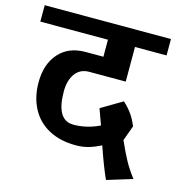

<svg xmlns="http://www.w3.org/2000/svg" viewBox="-129 -730 831 905"><g transform="rotate(15 286.0 -277.5)"><path d="M170 -269Q170 -129 254 -129Q319 -129 381 -159L353 -236L456 -297Q482 -273 498.5 -249.5Q515 -226 528 -194L501 -120Q525 -66 544.5 -30Q564 6 594 45L470 83Q444 26 411 -70Q379 -54 351 -46Q323 -38 289 -38Q213 -38 157.5 -68Q102 -98 73 -153Q44 -208 44 -280Q44 -368 91 -421.5Q138 -475 221 -475H308V-558H-22V-638H594V-558H440V-389H262Q218 -389 194 -356Q170 -323 170 -269Z"/></g></svg>

Font: AmikoBold
Style: Bold
Weight: 700
Designer: Pablo Impallari, Rodrigo Fuenzalida, Andres Torresi
Foundry: Impallari Type
Version: Version 1.000; ttfautohint (v1.3)